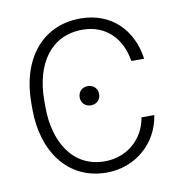

<svg xmlns="http://www.w3.org/2000/svg" viewBox="-68 -617 653 692"><g transform="rotate(-10 258.5 -271.0)"><path d="M268.5 11C373.9 11 457.7 -62.5 472.7 -163.4H425.8C413 -84.2 349.1 -30.2 268.5 -30.2C150.2 -30.2 91.3 -134.9 91.3 -259.6V-284.1C91.3 -416.5 154.8 -511.4 270.2 -511.4C356.2 -511.4 411.6 -454.5 425.1 -369.7H471.9C457 -478.7 382.1 -552.6 270.2 -552.6C127.8 -552.6 43.7 -440 43.7 -284.1V-259.6C43.7 -108 125 11 268.5 11ZM218.8 -272.7C218.8 -253.2 232.6 -237.6 254.3 -237.6C275.9 -237.6 290.1 -253.2 290.1 -272.7C290.1 -292.3 275.9 -307.9 254.3 -307.9C232.6 -307.9 218.8 -292.3 218.8 -272.7Z"/></g></svg>

Font: Karasuma Gothic
Style: Thin
Weight: 200
Designer: Rasmus Andersson / Ryoko Ishizuka
Foundry: rsms
Version: Version 1.00